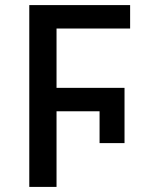

<svg xmlns="http://www.w3.org/2000/svg" viewBox="-20 -734 562 754"><path d="M95 0V-714H491V-622H202V-389H469V-172H371V-297H202V0Z"/></svg>

Font: Noto Sans Medium
Style: Regular
Weight: 500
Designer: Monotype Design Team
Foundry: Monotype Imaging Inc.
Version: Version 2.007